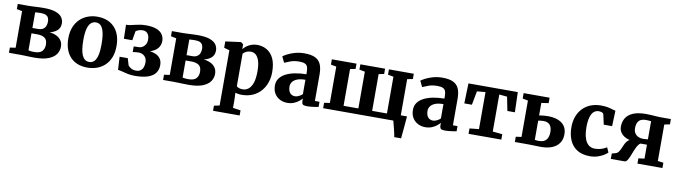

<svg xmlns="http://www.w3.org/2000/svg" viewBox="-37 -1233 7539 2140"><g transform="rotate(10 3733.0 -163.5)"><path d="M324.5 4Q297 4 266.5 3Q236 2 207.5 1Q179 0 157.5 0H35V-59L98.5 -68.5V-483L37 -495V-553.5H162Q180.5 -553.5 209.8 -555Q239 -556.5 271 -558Q303 -559.5 328.5 -559.5Q418 -559.5 468.2 -540.8Q518.5 -522 538.8 -491.2Q559 -460.5 559 -425Q559 -373.5 526 -344.2Q493 -315 441 -304Q486 -299 520.5 -282.2Q555 -265.5 574.5 -236.5Q594 -207.5 594 -166Q594 -121 567.8 -82.2Q541.5 -43.5 482.5 -19.8Q423.5 4 324.5 4ZM308.5 -57.5Q374 -57.5 399.5 -86.2Q425 -115 425 -160Q425 -215.5 394 -236.5Q363 -257.5 313 -257.5H244.5V-64.5Q251 -62.5 261 -61Q271 -59.5 283.2 -58.5Q295.5 -57.5 308.5 -57.5ZM244.5 -318H308Q344 -318 364.8 -331.8Q385.5 -345.5 394.2 -368Q403 -390.5 403 -416.5Q403 -441.5 394.8 -459.8Q386.5 -478 366.5 -488Q346.5 -498 310 -498Q293 -498 276.2 -497.2Q259.5 -496.5 244.5 -495Z M658.5 -274Q658.5 -348.5 681.2 -403.5Q704 -458.5 743 -495Q782 -531.5 832 -549.5Q882 -567.5 937.5 -567.5Q1021 -567.5 1080.2 -533.2Q1139.5 -499 1171.2 -435.2Q1203 -371.5 1203 -282.5Q1203 -206.5 1180.2 -151.2Q1157.5 -96 1118.5 -60Q1079.5 -24 1029.2 -6.5Q979 11 923.5 11Q861 11 812 -8.2Q763 -27.5 728.8 -64.5Q694.5 -101.5 676.5 -154.5Q658.5 -207.5 658.5 -274ZM933 -54.5Q967 -54.5 989.5 -77.5Q1012 -100.5 1023.5 -148.2Q1035 -196 1035 -270.5Q1035 -326.5 1029.5 -369.5Q1024 -412.5 1011.8 -442Q999.5 -471.5 979.8 -486.8Q960 -502 931 -502Q897.5 -502 874 -479Q850.5 -456 838.5 -408.5Q826.5 -361 826.5 -285.5Q826.5 -230 832.5 -186.8Q838.5 -143.5 851.2 -114.2Q864 -85 884.2 -69.8Q904.5 -54.5 933 -54.5Z M1459.5 9.5Q1417 9.5 1380.5 2Q1344 -5.5 1315 -13.8Q1286 -22 1265.5 -23.5L1257 -171H1349.5L1373 -93Q1385.5 -76 1408.8 -63Q1432 -50 1463.5 -50Q1495 -50 1514.5 -64.2Q1534 -78.5 1543.2 -103Q1552.5 -127.5 1552.5 -158Q1552.5 -202.5 1526 -228.2Q1499.5 -254 1457.5 -254Q1451 -254 1437.5 -253Q1424 -252 1411 -250.5Q1398 -249 1392 -247.5V-311.5L1453.5 -313.5Q1474 -314 1493 -326Q1512 -338 1524.5 -360.2Q1537 -382.5 1537 -413.5Q1537 -442.5 1528 -463.2Q1519 -484 1502.5 -495Q1486 -506 1463.5 -506Q1434 -506 1412 -497.2Q1390 -488.5 1382 -480L1364.5 -376.5H1269.5L1265.5 -534.5Q1291.5 -534.5 1315.8 -539.5Q1340 -544.5 1366 -551Q1392 -557.5 1422 -562.2Q1452 -567 1489 -567Q1561 -567 1606.8 -549Q1652.5 -531 1674 -498.8Q1695.5 -466.5 1695.5 -424Q1695.5 -388 1677 -357.5Q1658.5 -327 1620.8 -306.8Q1583 -286.5 1525.5 -280V-294Q1584.5 -293 1628 -279Q1671.5 -265 1695.5 -234.8Q1719.5 -204.5 1719.5 -155Q1719.5 -107 1694.2 -69.8Q1669 -32.5 1612 -11.5Q1555 9.5 1459.5 9.5Z M2069 4Q2041.5 4 2011 3Q1980.5 2 1952 1Q1923.5 0 1902 0H1779.5V-59L1843 -68.5V-483L1781.5 -495V-553.5H1906.5Q1925 -553.5 1954.2 -555Q1983.5 -556.5 2015.5 -558Q2047.5 -559.5 2073 -559.5Q2162.5 -559.5 2212.8 -540.8Q2263 -522 2283.2 -491.2Q2303.5 -460.5 2303.5 -425Q2303.5 -373.5 2270.5 -344.2Q2237.5 -315 2185.5 -304Q2230.5 -299 2265 -282.2Q2299.5 -265.5 2319 -236.5Q2338.5 -207.5 2338.5 -166Q2338.5 -121 2312.2 -82.2Q2286 -43.5 2227 -19.8Q2168 4 2069 4ZM2053 -57.5Q2118.5 -57.5 2144 -86.2Q2169.5 -115 2169.5 -160Q2169.5 -215.5 2138.5 -236.5Q2107.5 -257.5 2057.5 -257.5H1989V-64.5Q1995.5 -62.5 2005.5 -61Q2015.5 -59.5 2027.8 -58.5Q2040 -57.5 2053 -57.5ZM1989 -318H2052.5Q2088.5 -318 2109.2 -331.8Q2130 -345.5 2138.8 -368Q2147.5 -390.5 2147.5 -416.5Q2147.5 -441.5 2139.2 -459.8Q2131 -478 2111 -488Q2091 -498 2054.5 -498Q2037.5 -498 2020.8 -497.2Q2004 -496.5 1989 -495Z M2387.5 241.5V183.5L2449.5 171V-454L2387.5 -472V-543.5L2560 -566.5H2563L2589 -546V-491Q2602.5 -509 2625.5 -526.8Q2648.5 -544.5 2679.2 -556Q2710 -567.5 2746 -567.5Q2805 -567.5 2854.2 -539.8Q2903.5 -512 2932.8 -452Q2962 -392 2962 -295.5Q2962 -234 2943 -178.8Q2924 -123.5 2886.5 -80.5Q2849 -37.5 2794.2 -13.2Q2739.5 11 2667.5 11Q2649 11 2629.2 7.5Q2609.5 4 2598 0.5L2601 81V171L2688.5 183.5V241.5ZM2670 -51Q2705.5 -51 2734.8 -73.2Q2764 -95.5 2781.5 -145.2Q2799 -195 2799 -278.5Q2799 -332.5 2790.8 -370.8Q2782.5 -409 2767.8 -433.5Q2753 -458 2733 -469.2Q2713 -480.5 2689.5 -480.5Q2669.5 -480.5 2652 -474.8Q2634.5 -469 2621.2 -460Q2608 -451 2601 -442V-74.5Q2608 -65.5 2626.8 -58.2Q2645.5 -51 2670 -51Z M3185 11Q3140 11 3101.8 -8.5Q3063.5 -28 3040.5 -65.5Q3017.5 -103 3017.5 -157Q3017.5 -203.5 3042.5 -237.8Q3067.5 -272 3111.8 -294.5Q3156 -317 3214.8 -328.2Q3273.5 -339.5 3341.5 -340V-364Q3341.5 -400 3333.8 -422.2Q3326 -444.5 3304.2 -455Q3282.5 -465.5 3240.5 -465.5Q3183.5 -465.5 3140.8 -449.8Q3098 -434 3074.5 -423L3042 -490Q3054.5 -500.5 3088.8 -518.8Q3123 -537 3173 -551.5Q3223 -566 3281.5 -566Q3359 -566 3403.8 -543.8Q3448.5 -521.5 3467.5 -476.8Q3486.5 -432 3486.5 -363.5V-63.5L3538.5 -63V-5Q3527.5 -2.5 3505 1Q3482.5 4.5 3457 7.2Q3431.5 10 3410.5 10Q3374 10 3361.8 -0.5Q3349.5 -11 3349.5 -42V-67.5Q3337 -52 3314 -33.5Q3291 -15 3258.5 -2Q3226 11 3185 11ZM3257.5 -76Q3277 -76 3300.8 -87.2Q3324.5 -98.5 3341.5 -115V-277.5Q3283.5 -277.5 3247.8 -262.8Q3212 -248 3195.8 -224.5Q3179.5 -201 3179.5 -172.5Q3179.5 -141.5 3189.2 -120Q3199 -98.5 3216.5 -87.2Q3234 -76 3257.5 -76Z M4427.5 180Q4425.5 164.5 4419.8 138.8Q4414 113 4407 85Q4400 57 4394 33.8Q4388 10.5 4385 0L4348.5 -72H4527.5Q4526 -58 4524 -32.2Q4522 -6.5 4519.2 24.8Q4516.5 56 4513.5 86.8Q4510.5 117.5 4508.2 142.5Q4506 167.5 4505 180ZM3591 0V-61L3654.5 -70.5V-481.5L3592 -493.5V-553.5H3871V-493.5L3810.5 -481.5V-65.5H3978V-481.5L3914.5 -493.5V-553.5H4194.5V-493.5L4134 -481.5V-65.5H4301.5V-481.5L4238 -493.5V-553.5H4519.5V-493.5L4457 -481.5V-70.5L4520.5 -61V0Z M4747 11Q4702 11 4663.8 -8.5Q4625.5 -28 4602.5 -65.5Q4579.5 -103 4579.5 -157Q4579.5 -203.5 4604.5 -237.8Q4629.5 -272 4673.8 -294.5Q4718 -317 4776.8 -328.2Q4835.5 -339.5 4903.5 -340V-364Q4903.5 -400 4895.8 -422.2Q4888 -444.5 4866.2 -455Q4844.5 -465.5 4802.5 -465.5Q4745.5 -465.5 4702.8 -449.8Q4660 -434 4636.5 -423L4604 -490Q4616.5 -500.5 4650.8 -518.8Q4685 -537 4735 -551.5Q4785 -566 4843.5 -566Q4921 -566 4965.8 -543.8Q5010.5 -521.5 5029.5 -476.8Q5048.5 -432 5048.5 -363.5V-63.5L5100.5 -63V-5Q5089.5 -2.5 5067 1Q5044.5 4.5 5019 7.2Q4993.5 10 4972.5 10Q4936 10 4923.8 -0.5Q4911.5 -11 4911.5 -42V-67.5Q4899 -52 4876 -33.5Q4853 -15 4820.5 -2Q4788 11 4747 11ZM4819.5 -76Q4839 -76 4862.8 -87.2Q4886.5 -98.5 4903.5 -115V-277.5Q4845.5 -277.5 4809.8 -262.8Q4774 -248 4757.8 -224.5Q4741.5 -201 4741.5 -172.5Q4741.5 -141.5 4751.2 -120Q4761 -98.5 4778.5 -87.2Q4796 -76 4819.5 -76Z M5236.5 0V-61L5342 -72V-491L5246.5 -482.5L5217 -326H5131L5138 -553.5H5696.5L5703.5 -326H5618.5L5587.5 -482.5L5498 -491V-72L5607.5 -61V0Z M5760.5 0V-59.5L5824 -68.5V-480L5762.5 -492V-553.5H6056.5V-492L5975.5 -480V-338.5Q5986.5 -340.5 6002.2 -342.5Q6018 -344.5 6036.8 -346Q6055.5 -347.5 6075.5 -347.5Q6140 -347.5 6188.5 -329Q6237 -310.5 6263.5 -273.2Q6290 -236 6290 -180Q6290 -121 6261.8 -80Q6233.5 -39 6181.2 -17.8Q6129 3.5 6056.5 3.5Q6047.5 3.5 6026.5 2.8Q6005.5 2 5980.2 1.5Q5955 1 5932 0.5Q5909 0 5896.5 0ZM6021 -58Q6079.5 -58 6105.5 -89.8Q6131.5 -121.5 6131.5 -176.5Q6131.5 -231.5 6107 -258.8Q6082.5 -286 6036 -286Q6019 -286 6003.2 -284Q5987.5 -282 5975.5 -279.5V-62.5Q5984 -60.5 5996 -59.2Q6008 -58 6021 -58Z M6611 11Q6521.5 11 6464.2 -25.8Q6407 -62.5 6379.8 -126.8Q6352.5 -191 6352.5 -272Q6352.5 -338.5 6372.5 -392.8Q6392.5 -447 6430 -486.2Q6467.5 -525.5 6520 -546.5Q6572.5 -567.5 6637 -567.5Q6681.5 -567.5 6712.8 -561.2Q6744 -555 6766.2 -547.5Q6788.5 -540 6804 -537.5L6797.5 -362H6703L6678 -475Q6676 -484 6667 -489.8Q6658 -495.5 6646.5 -498Q6635 -500.5 6624.5 -500.5Q6593.5 -500.5 6569.5 -481.5Q6545.5 -462.5 6531.8 -419Q6518 -375.5 6517.5 -302Q6517.5 -247 6526.5 -205.5Q6535.5 -164 6552.8 -136.5Q6570 -109 6594.2 -95.2Q6618.5 -81.5 6647.5 -81.5Q6678 -81.5 6703 -87Q6728 -92.5 6748.5 -101.5Q6769 -110.5 6784 -120L6808.5 -65.5Q6795.5 -51.5 6767 -33.5Q6738.5 -15.5 6698.8 -2.2Q6659 11 6611 11Z M6846.5 0 6847 -61.5 6885.5 -71.5Q6908.5 -77.5 6922.2 -97Q6936 -116.5 6946.2 -142.2Q6956.5 -168 6969 -193Q6981.5 -218 7002.2 -235Q7023 -252 7057.5 -254.5L7058.5 -238.5Q7008 -242 6971.2 -260.2Q6934.5 -278.5 6914.5 -307.8Q6894.5 -337 6894.5 -374Q6894.5 -431.5 6921.5 -473.8Q6948.5 -516 7004.2 -538.8Q7060 -561.5 7146 -561.5Q7178.5 -561.5 7209 -559.5Q7239.5 -557.5 7266.5 -555.5Q7293.5 -553.5 7313.5 -553.5H7429V-493.5L7367 -481V-68.5L7431 -59.5V0H7148V-59.5L7216 -68.5V-226H7143Q7123.5 -214.5 7109 -188.5Q7094.5 -162.5 7082 -130.8Q7069.5 -99 7057.8 -69.5Q7046 -40 7032.8 -20.2Q7019.5 -0.5 7003.5 0ZM7157 -283Q7166.5 -283 7177.5 -283.5Q7188.5 -284 7198.8 -284.8Q7209 -285.5 7216 -286.5V-491.5Q7208 -492.5 7197.8 -493.5Q7187.5 -494.5 7175.5 -495Q7163.5 -495.5 7152 -495.5Q7124 -495.5 7101.8 -485.2Q7079.5 -475 7066.2 -450.5Q7053 -426 7053 -383Q7053 -351 7067.5 -328.5Q7082 -306 7106 -294.5Q7130 -283 7157 -283Z"/></g></svg>

Font: Merriweather 24pt ExtraBold
Style: Regular
Weight: 800
Version: Version 2.100